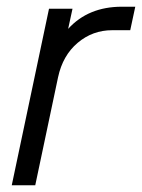

<svg xmlns="http://www.w3.org/2000/svg" viewBox="-20 -552 423 572"><path d="M343 -532H383L368 -462H314Q256 -462 211.5 -424.5Q167 -387 153 -322L85 0H15L126 -526H196L183 -466Q243 -532 343 -532Z"/></svg>

Font: Plus Jakarta Display Light
Style: Italic
Weight: 300
Italic angle: -12°
Designer: Gumpita Rahayu
Foundry: Tokotype Studio
Version: Version 1.000;hotconv 1.0.109;makeotfexe 2.5.65596